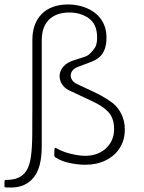

<svg xmlns="http://www.w3.org/2000/svg" viewBox="-37 -731 646 860"><path d="M12 109Q-4 109 -10 108.5Q-16 108 -17 106Q-17 101 -17 95.5Q-17 90 -17 85Q-17 82 -16.5 79.5Q-16 77 -14 75Q0 75 12.5 73.5Q25 72 35 69Q65 59 80.5 35Q96 11 101.5 -29.5Q107 -70 107.5 -128Q108 -186 108 -264Q108 -309 108 -357Q108 -405 108 -454Q108 -503 108 -552Q108 -589 118.5 -618Q129 -647 149.5 -668Q170 -689 200 -700Q230 -711 269 -711Q293 -711 317.5 -705.5Q342 -700 364.5 -688.5Q387 -677 404 -659Q421 -641 430.5 -617Q440 -593 440 -562Q440 -532 431.5 -509.5Q423 -487 407 -474Q391 -461 366.5 -452Q342 -443 316 -433Q292 -425 284 -409.5Q276 -394 282.5 -379Q289 -364 307 -355Q340 -339 378.5 -321.5Q417 -304 450 -282Q486 -260 504.5 -224.5Q523 -189 522 -150Q522 -103 499 -67.5Q476 -32 436 -12.5Q396 7 345 7Q314 7 276.5 -0.5Q239 -8 210 -27Q207 -30 206.5 -32.5Q206 -35 206 -40Q206 -46 206.5 -52Q207 -58 207 -63Q208 -69 210 -69Q212 -69 216 -67Q232 -57 254.5 -49.5Q277 -42 301 -37.5Q325 -33 343 -33Q375 -33 400 -43Q425 -53 441 -70Q459 -88 467 -110.5Q475 -133 474 -157Q473 -203 448 -229.5Q423 -256 377.5 -277Q332 -298 271 -327Q251 -337 240 -355Q229 -373 230 -393.5Q231 -414 247 -433Q263 -452 297 -462Q318 -469 337.5 -475Q357 -481 367 -492Q378 -502 388 -517Q398 -532 398 -563Q398 -622 361.5 -648.5Q325 -675 274 -675Q215 -675 182.5 -643Q150 -611 150 -550Q150 -512 150 -473Q150 -434 150 -393.5Q150 -353 150 -312Q150 -271 150 -231Q150 -191 150 -152Q150 -113 150 -76Q150 20 113.5 64.5Q77 109 12 109Z"/></svg>

Font: Glory Thin ExtraLight
Style: Regular
Weight: 250
Version: Version 1.011